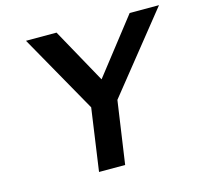

<svg xmlns="http://www.w3.org/2000/svg" viewBox="-102 -812 970 923"><g transform="rotate(-15 383.0 -350.0)"><path d="M280 0 324 -310 104 -700H256L407 -427L620 -700H766L455 -312L410 0Z"/></g></svg>

Font: Lexend Med
Style: Italic
Weight: 500
Italic angle: -8.13011°
Designer: Bonnie Shaver-Troup, Thomas Jockin
Foundry: Lexend
Version: Version 1.007